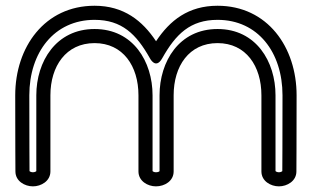

<svg xmlns="http://www.w3.org/2000/svg" viewBox="-20 -636 1106 681"><path d="M1031.3 -27.9C1031.3 -28 1032 -136.4 1032 -298C1032 -468.8 928.6 -615.6 751.6 -615.6C648.2 -615.6 582.5 -563.8 533.5 -489.7C485.3 -562.5 419.1 -615.6 315.4 -615.6C138.4 -615.6 34 -468.9 34 -298C34 -136.4 34.7 -27.9 34.7 -27.9C34.7 6.3 67.6 25 96.7 25C125.8 25 158.8 6.4 158.8 -28C158.8 -28 158.8 -186.5 158.8 -298C158.8 -401.2 214.2 -483.1 315.4 -483.1C416.5 -483.1 471.1 -401.4 471.1 -298C471.1 -186.5 471.1 -28 471.1 -28C471.1 6.4 504 25 533.1 25C563.5 25 595.9 6.4 595.9 -28C595.9 -28 595.9 -186.5 595.9 -298C595.9 -401.4 650.5 -483.1 751.6 -483.1C852.7 -483.1 907.2 -401.4 907.2 -298C907.2 -186.5 907.2 -28 907.2 -28C907.2 6.4 940.1 25 969.3 25C998.4 25 1031.3 6.3 1031.3 -27.9ZM981.3 -29C980.2 -27.8 976 -25 969.3 -25C962.4 -25 958.1 -28.1 957.2 -29C957.2 -43.2 957.2 -191.8 957.2 -298C957.2 -417.7 888.3 -533.1 751.6 -533.1C614.9 -533.1 545.9 -417.7 545.9 -298C545.9 -191.5 545.9 -41.8 545.9 -29C544.7 -27.7 541.3 -25 533.1 -25C526.2 -25 521.9 -28.1 521.1 -29C521.1 -43.2 521.1 -191.8 521.1 -298C521.1 -417.7 452.1 -533.1 315.4 -533.1C178.8 -533.1 108.8 -417.8 108.8 -298C108.8 -191.5 108.8 -41.8 108.8 -29C107.7 -27.8 103.4 -25 96.7 -25C89.8 -25 85.5 -28.1 84.7 -29.1C84.6 -40.5 84 -145.5 84 -298C84 -450.1 172.1 -565.6 315.4 -565.6C412.1 -565.6 463.5 -515.2 511.7 -429.3C511.7 -429.3 532.2 -388.1 555.3 -429.3C603.5 -515.2 654.9 -565.6 751.6 -565.6C894.8 -565.6 982 -450.2 982 -298C982 -145 981.4 -39.5 981.3 -29Z"/></svg>

Font: Hi.
Style: Regular
Weight: 400
Designer: Mew Too, Robert Jablonski
Foundry: Cannot Into Space Fonts
Version: Version 1.996